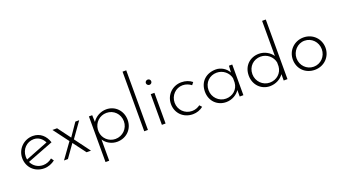

<svg xmlns="http://www.w3.org/2000/svg" viewBox="-68 -1436 4105 2300"><g transform="rotate(-20 1984.5 -286.0)"><path d="M260 -33C191 -33 137 -72 112 -127L446 -256C418 -344 353 -404 260 -404C143 -404 51 -311 51 -197C51 -81 137 8 259 8C310 8 360 -12 398 -42L374 -76C343 -50 303 -33 260 -33ZM257 -364C320 -364 365 -324 389 -275L101 -162C98 -174 97 -186 97 -199C97 -292 167 -364 257 -364Z M856 0 710 -197 848 -391H799L687 -228L566 -391H507L653 -196L512 0H562L678 -163L800 0Z M1196 -403C1122 -403 1055 -364 1018 -307L1015 -394H973V188H1020V-83C1054 -28 1120 8 1189 8C1305 8 1395 -77 1395 -196C1395 -315 1308 -403 1196 -403ZM1181 -31C1096 -31 1026 -96 1020 -179V-211C1027 -296 1096 -362 1184 -362C1275 -362 1347 -290 1347 -196C1347 -104 1273 -31 1181 -31Z M1535 -760V0H1582V-760Z M1750 -535C1750 -516 1767 -501 1785 -501C1803 -501 1819 -515 1819 -535C1819 -554 1803 -568 1785 -568C1767 -568 1750 -554 1750 -535ZM1760 -391V0H1807V-391Z M2287 -38 2261 -67C2233 -46 2198 -32 2158 -32C2065 -32 1994 -105 1994 -196C1994 -288 2065 -361 2154 -361C2197 -361 2235 -344 2263 -322L2288 -354C2253 -383 2206 -400 2151 -400C2040 -400 1947 -314 1947 -196C1947 -78 2035 8 2155 8C2204 8 2251 -9 2287 -38Z M2757 -391 2752 -306C2722 -363 2658 -403 2593 -403C2471 -403 2380 -326 2380 -196C2380 -74 2468 8 2580 8C2657 8 2723 -36 2752 -83V0H2799V-391ZM2590 -32C2501 -32 2427 -106 2427 -198C2427 -298 2500 -363 2589 -363C2669 -363 2736 -307 2752 -234V-178C2746 -92 2677 -32 2590 -32Z M3314 -760V-312C3279 -366 3211 -403 3142 -403C3029 -403 2939 -324 2939 -198C2939 -79 3026 8 3137 8C3211 8 3277 -28 3313 -81V0H3361V-760ZM3149 -33C3060 -33 2986 -107 2986 -199C2986 -297 3059 -364 3149 -364C3230 -364 3298 -306 3313 -231V-181C3307 -96 3238 -33 3149 -33Z M3501 -198C3501 -77 3591 8 3709 8C3829 8 3918 -83 3918 -198C3918 -312 3829 -404 3710 -404C3591 -404 3501 -312 3501 -198ZM3548 -197C3548 -283 3616 -363 3709 -363C3799 -363 3870 -289 3870 -197C3870 -105 3799 -32 3709 -32C3619 -32 3548 -105 3548 -197Z"/></g></svg>

Font: Sulaf Light
Style: Regular
Weight: 300
Designer: Bandar Raffah (Arabic) and Santiago Orozco (Latin)
Foundry: Caramella and Typemade
Version: Version 1.005;PS 001.005;hotconv 1.0.88;makeotf.lib2.5.64775